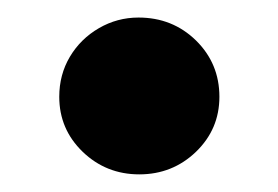

<svg xmlns="http://www.w3.org/2000/svg" viewBox="-20 -190 318 220"><path d="M139.6 9.8Q101.6 9.8 74.7 -16.1Q47.9 -42 47.9 -79.1Q47.9 -104.5 60.1 -125Q72.3 -145.5 93.3 -157.7Q114.3 -169.9 138.7 -169.9Q177.7 -169.9 204.6 -143.6Q231.4 -117.2 231.4 -79.1Q231.4 -42 204.6 -16.1Q177.7 9.8 139.6 9.8Z"/></svg>

Font: Crimson Pro
Style: Bold
Weight: 700
Designer: Jacques Le Bailly
Foundry: Baron von Fonthausen
Version: Version 1.003